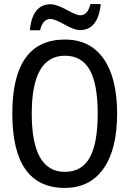

<svg xmlns="http://www.w3.org/2000/svg" viewBox="-20 -921 640 951"><path d="M300.8 9.8Q41 9.8 41 -358.9Q41 -725.1 301.8 -725.1Q426.8 -725.1 493.4 -629.6Q560.1 -534.2 560.1 -357.9Q560.1 -181.6 492.7 -85.9Q425.3 9.8 300.8 9.8ZM300.8 -69.8Q385.3 -69.8 424.6 -140.6Q463.9 -211.4 463.9 -357.9Q463.9 -505.9 424.1 -575.4Q384.3 -645 301.8 -645Q137.2 -645 137.2 -357.9Q137.2 -69.8 300.8 -69.8ZM178.7 -771H127.9Q140.1 -899.9 231 -899.9Q259.3 -899.9 309.6 -872.6Q359.4 -845.2 376 -845.2Q415 -845.2 427.7 -900.9H479Q465.8 -772 376 -772Q348.1 -772 299.3 -799.8Q250.5 -827.1 231 -827.1Q190.9 -827.1 178.7 -771Z"/></svg>

Font: WenQuanYi Micro Hei Mono
Style: Regular
Weight: 400
Foundry: Ascender Corporation
Version: Version 0.2.0-beta